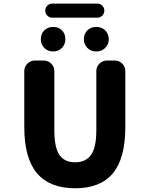

<svg xmlns="http://www.w3.org/2000/svg" viewBox="-20 -1096 803 1054"><path d="M392.6 -62.5Q252.9 -62.5 183.1 -145Q113.3 -227.5 113.3 -399.4V-706.1Q113.3 -729.5 130.4 -746.6Q147.5 -763.7 170.9 -763.7H220.7Q244.1 -763.7 261.2 -746.6Q278.3 -729.5 278.3 -706.1V-381.8Q278.3 -286.1 306.2 -245.6Q334 -205.1 392.6 -205.1Q451.2 -205.1 480 -246.1Q508.8 -287.1 508.8 -381.8V-706.1Q508.8 -729.5 525.9 -746.6Q543 -763.7 566.4 -763.7H610.4Q634.8 -763.7 651.4 -746.6Q668 -729.5 668 -706.1V-399.4Q668 -226.6 599.6 -144.5Q531.2 -62.5 392.6 -62.5ZM204.1 -880.9Q204.1 -910.2 223.1 -929.2Q242.2 -948.2 272 -948.2Q301.8 -948.2 320.3 -929.2Q338.9 -910.2 338.9 -880.9Q338.9 -852.5 319.8 -833Q300.8 -813.5 271.5 -813.5Q242.2 -813.5 223.1 -833Q204.1 -852.5 204.1 -880.9ZM266.6 -999Q251 -999 239.7 -1010.3Q228.5 -1021.5 228.5 -1037.6Q228.5 -1053.7 239.7 -1064.9Q251 -1076.2 266.6 -1076.2H514.6Q530.3 -1076.2 541.5 -1064.9Q552.7 -1053.7 552.7 -1037.6Q552.7 -1021.5 541.5 -1010.3Q530.3 -999 514.6 -999ZM440.4 -880.9Q440.4 -910.2 459.5 -929.2Q478.5 -948.2 508.3 -948.2Q538.1 -948.2 557.6 -929.2Q577.1 -910.2 577.1 -880.9Q577.1 -852.5 557.6 -833Q538.1 -813.5 508.3 -813.5Q478.5 -813.5 459.5 -833Q440.4 -852.5 440.4 -880.9Z"/></svg>

Font: Gen Jyuu Gothic Heavy
Style: Bold
Weight: 900
Designer: [Source Han Sans]
Ryoko NISHIZUKA  (kana & ideographs); Paul D. Hunt (Latin, Greek & Cyrillic); Wenlong ZHANG  (bopomofo
Version: Version 1.002.20150607